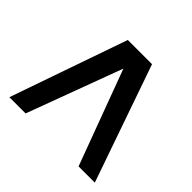

<svg xmlns="http://www.w3.org/2000/svg" viewBox="-150 -810 1020 1020"><g transform="rotate(-45 360.0 -300.0)"><path d="M690 -391 30 -621V-499L566 -300L30 -101V21L690 -209Z"/></g></svg>

Font: Perun
Style: Bold
Weight: 700
Foundry: Copyright (c) Stefan Peev, Context Ltd, 2016
Version: Version 1.089